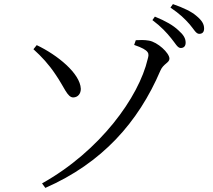

<svg xmlns="http://www.w3.org/2000/svg" viewBox="-20 -858 1040 936"><path d="M814 -672C835 -647 845 -624 861 -624C876 -624 885 -633 885 -650C885 -671 875 -688 850 -710C825 -734 787 -756 735 -777L723 -760C766 -728 793 -698 814 -672ZM904 -740C925 -716 935 -693 951 -693C967 -693 975 -702 975 -719C975 -740 965 -758 937 -781C914 -801 875 -820 823 -838L811 -821C857 -790 881 -766 904 -740ZM201 58C477 -63 654 -261 762 -514C776 -547 806 -552 806 -572C806 -600 748 -653 706 -660C683 -664 661 -663 642 -662L634 -639C713 -612 707 -596 700 -570C657 -385 468 -122 185 36ZM143 -618C183 -582 218 -544 250 -496C294 -433 308 -382 338 -383C360 -384 374 -401 374 -425C371 -500 260 -590 159 -638Z"/></svg>

Font: Harano Aji Mincho TW
Style: Regular
Weight: 400
Foundry: Masamichi Hosoda
Version: HaranoAjiMinchoTW-Regular version 20230610;ttx 4.39.4